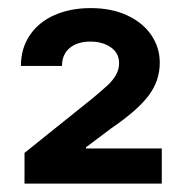

<svg xmlns="http://www.w3.org/2000/svg" viewBox="-20 -803 446 470"><path d="M40 -428.7 208 -563.5Q231.9 -583.5 244.4 -595.2Q256.8 -606.9 264.2 -620.1Q271.5 -633.3 271.5 -648.4Q271.5 -672.9 251.5 -687Q231.4 -701.2 201.2 -701.2Q169.4 -701.2 150.6 -685.5Q131.8 -669.9 131.8 -641.6H31.2Q31.2 -684.6 53 -716.8Q74.7 -749 113.5 -766.1Q152.3 -783.2 202.1 -783.2Q252.4 -783.2 290.8 -765.6Q329.1 -748 350.1 -717.5Q371.1 -687 371.1 -649.4Q371.1 -605 343.5 -568.6Q315.9 -532.2 252.9 -489.3L190.4 -442.4V-439.5H376V-353.5H40Z"/></svg>

Font: Pretendard JP
Style: Bold
Weight: 700
Designer: Base glyphs from Inter by Rasmus Andersson; Hangeul glyphs from Noto Sans CJK(Source Han Sans) by Jang Soo-young and Kan
Foundry: Kil Hyung-jin
Version: Version 1.309